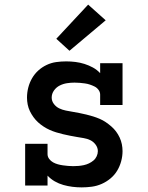

<svg xmlns="http://www.w3.org/2000/svg" viewBox="-20 -804 640 832"><path d="M334 8Q314 8 294 5.5Q274 3 254.5 -2.5Q235 -8 217.5 -18Q200 -28 186 -43V0H89V-181H186V-136Q186 -125 193 -115.5Q200 -106 210 -100.5Q220 -95 231 -92Q242 -89 253 -87.5Q264 -86 275 -85Q286 -84 297 -84Q309 -84 320.5 -85Q332 -86 343.5 -88.5Q355 -91 365.5 -96Q376 -101 385 -108.5Q394 -116 399 -127Q404 -138 404 -149Q404 -164 394.5 -177Q385 -190 371.5 -196.5Q358 -203 343 -205.5Q328 -208 313 -210.5Q298 -213 283 -216Q268 -219 253 -222.5Q238 -226 223.5 -230.5Q209 -235 195.5 -241Q182 -247 169 -255.5Q156 -264 145 -274Q134 -284 125 -296.5Q116 -309 109.5 -322.5Q103 -336 100 -351Q97 -366 97 -381Q97 -403 102.5 -424.5Q108 -446 119 -465Q130 -484 146 -498.5Q162 -513 182 -522.5Q202 -532 223.5 -535Q245 -538 267 -538Q287 -538 307 -535.5Q327 -533 346 -527Q365 -521 382.5 -511.5Q400 -502 414 -487V-530H511V-349H414V-394Q414 -405 407 -414.5Q400 -424 390 -429Q380 -434 369.5 -437.5Q359 -441 348 -442.5Q337 -444 326 -445Q315 -446 303 -446Q287 -446 270.5 -443.5Q254 -441 239 -433.5Q224 -426 214 -412Q204 -398 204 -381Q204 -366 213.5 -353.5Q223 -341 236.5 -334.5Q250 -328 265 -325Q280 -322 295 -319.5Q310 -317 325 -314Q340 -311 354.5 -307.5Q369 -304 383.5 -299.5Q398 -295 412 -289Q426 -283 438.5 -274.5Q451 -266 462.5 -256Q474 -246 483 -234Q492 -222 498.5 -208Q505 -194 508 -179Q511 -164 511 -149Q511 -127 505 -105Q499 -83 487.5 -64Q476 -45 458.5 -30.5Q441 -16 420.5 -7Q400 2 378 5Q356 8 334 8ZM281 -584 224 -636 362 -784 438 -716Z"/></svg>

Font: Iosevka Curly Slab SmBdEx
Style: Regular
Weight: 600
Width: 7
Monospace: yes
Designer: Belleve Invis
Foundry: Belleve Invis
Version: Version 11.1.0; ttfautohint (v1.8.3)